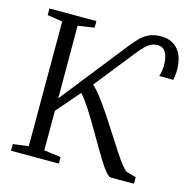

<svg xmlns="http://www.w3.org/2000/svg" viewBox="-109 -860 957 968"><g transform="rotate(15 369.0 -376.0)"><path d="M32.5 0V-35L113 -45.5V-696L34 -708.5V-743H279V-708.5L193.5 -695.5L194 -317L468.5 -664.5Q487 -688 506.5 -708.2Q526 -728.5 551.8 -740.8Q577.5 -753 614 -753Q646 -753 668.8 -742.2Q691.5 -731.5 706.5 -712.2Q721.5 -693 728.5 -667Q735.5 -641 735.5 -610Q735.5 -593 733.8 -580.2Q732 -567.5 730 -557L657 -557.5Q660.5 -569 663.2 -583.8Q666 -598.5 666 -613.5Q666 -657 652.2 -681.5Q638.5 -706 608 -706Q589.5 -706 573.2 -697.2Q557 -688.5 540.2 -671Q523.5 -653.5 503.5 -628L346 -429.5Q370.5 -407 397.8 -370.5Q425 -334 453 -291.2Q481 -248.5 508.2 -206Q535.5 -163.5 559 -127.8Q582.5 -92 600.8 -70Q619 -48 629 -46.5L674 -34V0L554 0.5Q543 0.5 525.5 -20.5Q508 -41.5 486.8 -76Q465.5 -110.5 441.5 -152Q417.5 -193.5 392.8 -235.5Q368 -277.5 344.2 -313.8Q320.5 -350 299 -373.5L194 -252V-45.5L282 -34V0Z"/></g></svg>

Font: Merriweather 60pt Light
Style: Regular
Weight: 300
Version: Version 2.100